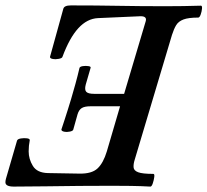

<svg xmlns="http://www.w3.org/2000/svg" viewBox="-49 -687 767 710"><path d="M2 3Q-29 3 -29 -13Q-29 -16 -28.5 -19Q-28 -22 -27 -26L14 -167Q16 -173 28 -175Q40 -177 51 -175.5Q62 -174 61 -168Q59 -158 58 -148Q57 -138 57 -127Q57 -99 72.5 -73.5Q88 -48 128 -47L244 -45Q290 -44 311.5 -64Q333 -84 346 -127L395 -294H286Q264 -294 253.5 -287.5Q243 -281 238 -265L222 -208Q221 -203 210 -200.5Q199 -198 188.5 -200Q178 -202 178 -208Q184 -226 190 -244.5Q196 -263 202 -282Q208 -301 214 -321Q222 -348 230 -377Q238 -406 245 -436Q247 -441 257.5 -442.5Q268 -444 278 -442.5Q288 -441 286 -436L268 -374Q263 -355 270 -347.5Q277 -340 299 -340H410L490 -609Q495 -627 471 -627L313 -620Q273 -618 240.5 -582.5Q208 -547 182 -477Q181 -472 169 -469.5Q157 -467 146 -469Q135 -471 136 -477L185 -654Q188 -667 213 -667Q307 -667 388 -665.5Q469 -664 563 -664Q596 -664 628.5 -664.5Q661 -665 694 -666Q699 -666 698 -655Q697 -644 693 -633Q689 -622 684 -622Q648 -622 629.5 -615Q611 -608 602.5 -594Q594 -580 587 -558L449 -96Q444 -80 445 -68Q446 -56 462 -50Q478 -44 518 -44Q523 -44 521.5 -32.5Q520 -21 516 -9Q512 3 507 3Q471 1 435.5 0.5Q400 0 365 0Q309 0 246 0.5Q183 1 120.5 2Q58 3 2 3Z"/></svg>

Font: Junicode VF
Style: Italic
Weight: 400
Italic angle: -11°
Designer: Peter S. Baker
Version: Version 2.209